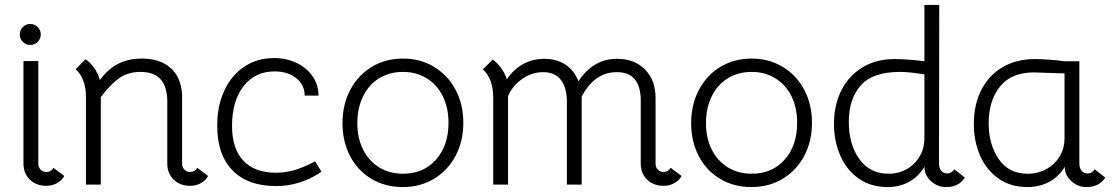

<svg xmlns="http://www.w3.org/2000/svg" viewBox="-20 -747 4506 777"><path d="M167 -51Q187 -51 196 -68L240 -35Q232 -18 212 -6.5Q192 5 167 5Q127 5 101 -20Q75 -45 75 -85V-500H135V-84Q135 -70 144.5 -60.5Q154 -51 167 -51ZM60 -607Q60 -625 72.5 -637.5Q85 -650 102 -650Q120 -650 132.5 -637.5Q145 -625 145 -607Q145 -590 132.5 -577.5Q120 -565 102 -565Q85 -565 72.5 -577.5Q60 -590 60 -607Z M822 -35Q814 -18 794 -6.5Q774 5 749 5Q709 5 683 -20Q657 -45 657 -85V-336Q657 -456 549 -456Q498 -456 462 -430.5Q426 -405 388 -354V0H328V-351Q328 -430 286 -467L326 -507Q344 -496 360.5 -473Q377 -450 384 -423Q418 -469 459.5 -489.5Q501 -510 554 -510Q627 -510 670 -472.5Q713 -435 717 -362V-84Q717 -70 726.5 -60.5Q736 -51 749 -51Q769 -51 778 -68Z M859 -238Q859 -319 888 -381Q917 -443 969 -477.5Q1021 -512 1089 -512Q1140 -512 1181 -492Q1222 -472 1245.5 -437.5Q1269 -403 1269 -360H1213Q1213 -403 1179 -430.5Q1145 -458 1091 -458Q1012 -458 965.5 -398Q919 -338 919 -237Q919 -145 965 -96.5Q1011 -48 1097 -48Q1134 -48 1171 -58.5Q1208 -69 1255 -94L1281 -52Q1196 6 1097 6Q983 6 921 -57.5Q859 -121 859 -238Z M1366 -249Q1366 -324 1397.5 -383.5Q1429 -443 1484.5 -476.5Q1540 -510 1611 -510Q1681 -510 1736.5 -476.5Q1792 -443 1823.5 -384Q1855 -325 1855 -250Q1855 -175 1823.5 -116Q1792 -57 1736.5 -23.5Q1681 10 1610 10Q1539 10 1483.5 -23Q1428 -56 1397 -115Q1366 -174 1366 -249ZM1795 -250Q1795 -311 1772 -357.5Q1749 -404 1707 -430Q1665 -456 1611 -456Q1556 -456 1514 -430Q1472 -404 1449 -356.5Q1426 -309 1426 -249Q1426 -189 1449 -142.5Q1472 -96 1514 -70Q1556 -44 1611 -44Q1694 -44 1744.5 -101Q1795 -158 1795 -250Z M2738 -35Q2730 -18 2710 -6.5Q2690 5 2665 5Q2625 5 2599 -20Q2573 -45 2573 -85V-350Q2570 -404 2546 -429.5Q2522 -455 2476 -455Q2386 -455 2334 -356V0H2274V-336Q2274 -392 2250 -423.5Q2226 -455 2178 -455Q2132 -455 2092.5 -427Q2053 -399 2036 -358V0H1976V-350Q1976 -429 1934 -466L1974 -506Q1991 -494 2007 -473Q2023 -452 2031 -426Q2058 -466 2096.5 -487.5Q2135 -509 2183 -509Q2232 -509 2267.5 -486Q2303 -463 2321 -418Q2349 -462 2388.5 -485.5Q2428 -509 2477 -509Q2548 -509 2590.5 -465.5Q2633 -422 2633 -351V-84Q2633 -70 2642.5 -60.5Q2652 -51 2665 -51Q2685 -51 2694 -68Z M2777 -249Q2777 -324 2808.5 -383.5Q2840 -443 2895.5 -476.5Q2951 -510 3022 -510Q3092 -510 3147.5 -476.5Q3203 -443 3234.5 -384Q3266 -325 3266 -250Q3266 -175 3234.5 -116Q3203 -57 3147.5 -23.5Q3092 10 3021 10Q2950 10 2894.5 -23Q2839 -56 2808 -115Q2777 -174 2777 -249ZM3206 -250Q3206 -311 3183 -357.5Q3160 -404 3118 -430Q3076 -456 3022 -456Q2967 -456 2925 -430Q2883 -404 2860 -356.5Q2837 -309 2837 -249Q2837 -189 2860 -142.5Q2883 -96 2925 -70Q2967 -44 3022 -44Q3105 -44 3155.5 -101Q3206 -158 3206 -250Z M3355 -246Q3355 -322 3385 -381.5Q3415 -441 3470.5 -474.5Q3526 -508 3601 -508Q3624 -508 3659 -505.5Q3694 -503 3721 -499V-727H3781L3780 -86Q3780 -66 3789.5 -55.5Q3799 -45 3813 -45Q3831 -45 3842 -62L3885 -28Q3870 -7 3851.5 1.5Q3833 10 3809 10Q3774 10 3747.5 -14Q3721 -38 3721 -72Q3697 -32 3658.5 -11Q3620 10 3572 10Q3504 10 3455 -24.5Q3406 -59 3380.5 -117.5Q3355 -176 3355 -246ZM3707 -124Q3721 -152 3721 -188V-446L3700 -449Q3653 -456 3622 -456Q3512 -456 3463.5 -401.5Q3415 -347 3415 -253Q3415 -163 3457.5 -103.5Q3500 -44 3575 -44Q3619 -44 3653.5 -65Q3688 -86 3707 -124Z M3921 -246Q3921 -323 3951 -382.5Q3981 -442 4037 -475Q4093 -508 4168 -508Q4191 -508 4226 -505.5Q4261 -503 4288 -499H4348V-86Q4348 -66 4357.5 -55.5Q4367 -45 4381 -45Q4399 -45 4410 -62L4453 -28Q4438 -7 4419.5 1.5Q4401 10 4377 10Q4342 10 4315.5 -14Q4289 -38 4289 -72Q4265 -32 4226 -11Q4187 10 4138 10Q4069 10 4020 -25Q3971 -60 3946 -118Q3921 -176 3921 -246ZM4274 -124Q4288 -153 4288 -188V-450L4222 -452L4164 -454Q4073 -454 4027 -397Q3981 -340 3981 -248Q3981 -163 4021.5 -103.5Q4062 -44 4139 -44Q4184 -44 4220 -66Q4256 -88 4274 -124Z"/></svg>

Font: Bellota
Style: Regular
Weight: 400
Designer: Kemie Guaida
Foundry: Kemie Guaida
Version: Version 4.001